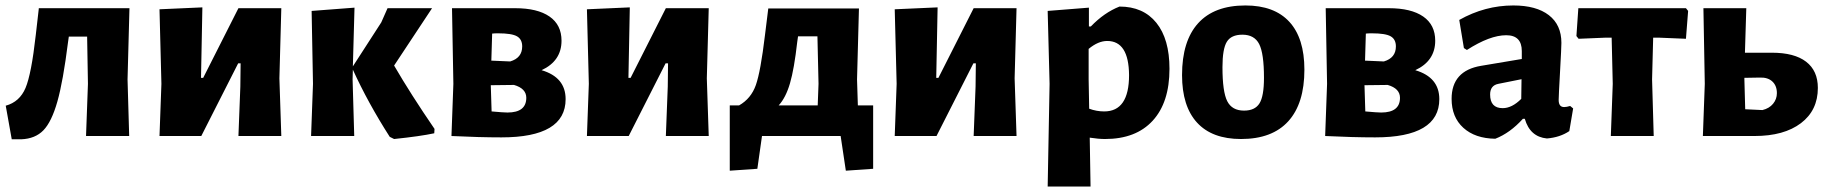

<svg xmlns="http://www.w3.org/2000/svg" viewBox="-20 -498 6681 703"><path d="M23 12 1 -111Q52 -125 73.5 -176Q95 -227 111 -370L122 -466V-468H454L447 -207L453 0H295L302 -191L299 -364H232L229 -343Q211 -200 190 -126Q169 -52 139 -21Q109 10 58 12Z M564 0 571 -191 564 -464 721 -471 716 -213H724L853 -468H1010L1003 -211L1010 0H853L860 -181L861 -266H852L717 0Z M1119 0 1126 -191 1121 -458 1278 -470 1272 -255 1376 -416 1399 -468H1562L1423 -258Q1484 -153 1571 -26L1570 -10Q1519 1 1423 11L1407 3Q1327 -122 1272 -243L1271 -207L1277 0Z M1633 0 1640 -191 1635 -468H1866Q1948 -468 1992 -437.5Q2036 -407 2036 -349Q2036 -275 1963 -241Q2051 -215 2051 -135Q2051 5 1816 5Q1735 5 1633 0ZM1804 -376Q1789 -376 1782 -375L1779 -276L1848 -273Q1892 -286 1892 -328Q1892 -354 1873 -365Q1854 -376 1804 -376ZM1862 -187 1777 -186 1780 -90Q1824 -86 1838 -86Q1907 -86 1907 -140Q1907 -174 1862 -187Z M2129 0 2136 -191 2129 -464 2286 -471 2281 -213H2289L2418 -468H2575L2568 -211L2575 0H2418L2425 -181L2426 -266H2417L2282 0Z M2652 127V-112H2686Q2730 -137 2747.5 -186.5Q2765 -236 2781 -370L2793 -467H3125L3118 -207L3121 -112H3177V120L3077 127L3058 0H2770L2753 120ZM2899 -344Q2888 -246 2872.5 -193Q2857 -140 2831 -112H2974L2977 -191L2973 -365H2902Z M3256 0 3263 -191 3256 -464 3413 -471 3408 -213H3416L3545 -468H3702L3695 -211L3702 0H3545L3552 -181L3553 -266H3544L3409 0Z M3967 -470V-401H3974Q4023 -452 4079 -474Q4166 -474 4214 -414.5Q4262 -355 4262 -246Q4262 -123 4200.5 -56Q4139 11 4026 11Q4002 11 3970 6L3973 185H3816L3823 -191L3816 -458ZM3966 -207 3968 -100Q3995 -90 4023 -90Q4114 -90 4114 -223Q4113 -348 4034 -348Q4001 -348 3966 -319Z M4540 -478Q4646 -478 4701 -418Q4756 -358 4756 -243Q4756 -119 4697 -54Q4638 11 4524 11Q4418 11 4363 -49Q4308 -109 4308 -223Q4308 -348 4367 -413Q4426 -478 4540 -478ZM4529 -371Q4488 -371 4472 -345Q4456 -319 4456 -252Q4456 -162 4473.5 -127.5Q4491 -93 4535 -93Q4575 -93 4591.5 -119.5Q4608 -146 4608 -213Q4608 -302 4590.5 -336.5Q4573 -371 4529 -371Z M4832 0 4839 -191 4834 -468H5065Q5147 -468 5191 -437.5Q5235 -407 5235 -349Q5235 -275 5162 -241Q5250 -215 5250 -135Q5250 5 5015 5Q4934 5 4832 0ZM5003 -376Q4988 -376 4981 -375L4978 -276L5047 -273Q5091 -286 5091 -328Q5091 -354 5072 -365Q5053 -376 5003 -376ZM5061 -187 4976 -186 4979 -90Q5023 -86 5037 -86Q5106 -86 5106 -140Q5106 -174 5061 -187Z M5521 -478Q5605 -478 5651 -442.5Q5697 -407 5697 -341Q5697 -324 5692 -235Q5687 -146 5687 -132Q5687 -106 5707 -106Q5716 -106 5729 -110L5740 -101L5726 -18Q5692 5 5644 9Q5582 3 5563 -63H5556Q5509 -11 5455 10Q5381 9 5338 -30Q5295 -69 5295 -136Q5295 -239 5403 -257L5552 -282V-311Q5552 -369 5495 -369Q5435 -369 5351 -315L5340 -322L5323 -425Q5417 -478 5521 -478ZM5551 -208 5466 -191Q5436 -185 5436 -152Q5436 -102 5482 -102Q5516 -102 5550 -136Z M5878 0 5885 -191 5881 -360H5856L5760 -356L5752 -366L5759 -468H6153L6161 -458L6153 -356L6057 -360H6033L6029 -207L6035 0Z M6215 0 6222 -191 6217 -468H6374L6369 -305H6468Q6550 -305 6593 -272Q6636 -239 6636 -176Q6636 -94 6574 -47Q6512 0 6404 0ZM6367 -207 6370 -98 6433 -95Q6458 -101 6472 -118Q6486 -135 6486 -157Q6486 -184 6469.5 -199.5Q6453 -215 6424 -214L6367 -213Z"/></svg>

Font: Alegreya Sans SC ExtraBold
Style: Regular
Weight: 800
Designer: Juan Pablo del Peral
Foundry: Huerta Tipografica
Version: Version 2.007